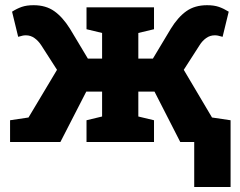

<svg xmlns="http://www.w3.org/2000/svg" viewBox="-20 -557 943 753"><path d="M19.5 0V-85.4L91.8 -96.2L203.6 -283.2L142.1 -378.9Q130.4 -397 115.2 -407.7Q100.1 -418.5 81.5 -418.5Q73.7 -418.5 68.8 -417.2Q64 -416 51.3 -412.6L27.3 -511.2Q46.4 -523.4 65.4 -530Q84.5 -536.6 111.8 -536.6Q159.7 -536.6 192.6 -513.4Q225.6 -490.2 254.4 -444.3L324.7 -327.1H380.4V-427.7L319.3 -442.4V-528.3H584V-442.4L522.5 -427.7V-327.1H579.6L649.9 -444.3Q678.2 -490.2 711.2 -513.4Q744.1 -536.6 792 -536.6Q819.3 -536.6 838.4 -530Q857.4 -523.4 877 -511.2L853 -412.6Q840.3 -416 835.2 -417.2Q830.1 -418.5 822.3 -418.5Q803.7 -418.5 788.6 -407.7Q773.4 -397 762.2 -378.9L700.7 -283.2L811.5 -96.2L884.3 -85.4V0H687L585.9 -197.8H522.5V-100.1L584 -85.4V0H319.3V-85.4L380.4 -100.1V-197.8H318.4L216.8 0ZM741.7 176.3V-79.1H884.3V176.3Z"/></svg>

Font: Roboto Slab LO
Style: Bold
Weight: 700
Designer: Google
Version: Version 2.000